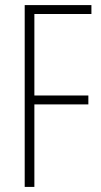

<svg xmlns="http://www.w3.org/2000/svg" viewBox="-20 -734 398 754"><path d="M115 0V-324H327V-359H115V-679H339V-714H77V0Z"/></svg>

Font: Noto Sans Thai Looped ExtraCondensed ExtraLight
Style: Regular
Weight: 200
Width: 2
Designer: Sasikarn Vongin, Ben Mitchell
Foundry: The Fontpad Ltd
Version: Version 1.001